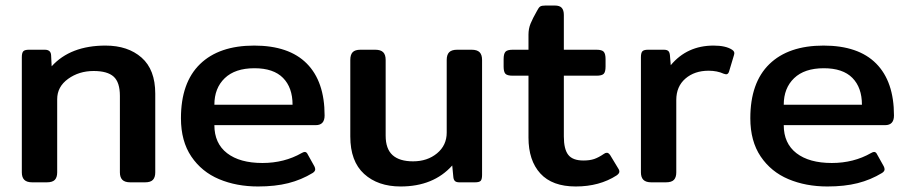

<svg xmlns="http://www.w3.org/2000/svg" viewBox="-20 -660 3295 695"><path d="M59 -36V-453Q59 -468 64 -474Q69 -480 85 -480H142Q164 -480 165 -460L167 -420Q235 -495 362 -495Q443 -495 492.5 -451.5Q542 -408 542 -321V-36Q542 -18 533.5 -9Q525 0 505 0H452Q432 0 423 -9Q414 -18 414 -36V-313Q414 -362 391.5 -382.5Q369 -403 319 -403Q266 -403 226.5 -374.5Q187 -346 187 -301V-36Q187 -18 178.5 -9Q170 0 149 0H97Q77 0 68 -9Q59 -18 59 -36Z M635 -232Q635 -361 704 -428Q773 -495 900 -495Q1026 -495 1090.5 -430Q1155 -365 1155 -242Q1155 -207 1123 -207H756Q756 -141 802 -105.5Q848 -70 930 -70Q1009 -70 1072 -106Q1079 -110 1083 -110Q1090 -110 1094 -101L1118 -58Q1121 -52 1121 -47Q1121 -40 1112 -34Q1071 -9 1023.5 3Q976 15 914 15Q836 15 773 -11.5Q710 -38 672.5 -93.5Q635 -149 635 -232ZM1039 -281Q1039 -343 1004.5 -378Q970 -413 901 -413Q831 -413 793.5 -377Q756 -341 756 -281Z M1248 -166V-443Q1248 -462 1256.5 -471Q1265 -480 1285 -480H1338Q1358 -480 1367 -471Q1376 -462 1376 -443V-169Q1376 -121 1401 -98.5Q1426 -76 1475 -76Q1527 -76 1562 -105Q1597 -134 1597 -180V-443Q1597 -462 1606 -471Q1615 -480 1635 -480H1687Q1707 -480 1716 -471Q1725 -462 1725 -443V-27Q1725 -11 1720 -5.5Q1715 0 1699 0H1643Q1632 0 1627 -4.5Q1622 -9 1621 -19L1617 -61Q1549 15 1430 15Q1348 15 1298 -30.5Q1248 -76 1248 -166Z M1893 -162V-386H1836Q1816 -386 1809.5 -393Q1803 -400 1803 -419V-446Q1803 -465 1809.5 -472.5Q1816 -480 1836 -480H1893V-535Q1893 -556 1900.5 -574.5Q1908 -593 1924 -621Q1930 -633 1935.5 -636.5Q1941 -640 1955 -640H1988Q2006 -640 2013.5 -631.5Q2021 -623 2021 -606V-480H2139Q2159 -480 2165.5 -472.5Q2172 -465 2172 -446V-419Q2172 -400 2165.5 -393Q2159 -386 2139 -386H2021V-166Q2021 -120 2037 -99.5Q2053 -79 2092 -79Q2115 -79 2131 -84.5Q2147 -90 2166 -103Q2171 -107 2177 -107Q2183 -107 2189 -98L2218 -50Q2222 -45 2222 -39Q2222 -32 2212 -25Q2150 15 2064 15Q1979 15 1936 -32Q1893 -79 1893 -162Z M2300 -36V-453Q2300 -468 2305 -474Q2310 -480 2326 -480H2383Q2394 -480 2399 -475.5Q2404 -471 2405 -460L2408 -424Q2467 -495 2563 -495Q2607 -495 2630 -480Q2636 -476 2637.5 -471.5Q2639 -467 2637 -461L2619 -401Q2616 -391 2608 -391L2600 -393Q2576 -404 2545 -404Q2494 -404 2461 -375.5Q2428 -347 2428 -298V-36Q2428 -18 2419.5 -9Q2411 0 2390 0H2338Q2318 0 2309 -9Q2300 -18 2300 -36Z M2696 -232Q2696 -361 2765 -428Q2834 -495 2961 -495Q3087 -495 3151.5 -430Q3216 -365 3216 -242Q3216 -207 3184 -207H2817Q2817 -141 2863 -105.5Q2909 -70 2991 -70Q3070 -70 3133 -106Q3140 -110 3144 -110Q3151 -110 3155 -101L3179 -58Q3182 -52 3182 -47Q3182 -40 3173 -34Q3132 -9 3084.5 3Q3037 15 2975 15Q2897 15 2834 -11.5Q2771 -38 2733.5 -93.5Q2696 -149 2696 -232ZM3100 -281Q3100 -343 3065.5 -378Q3031 -413 2962 -413Q2892 -413 2854.5 -377Q2817 -341 2817 -281Z"/></svg>

Font: Mitr
Style: Regular
Weight: 400
Designer: Thanarat Vachiruckul
Foundry: Cadson Demak
Version: Version 1.002